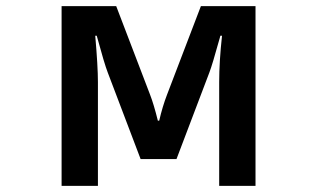

<svg xmlns="http://www.w3.org/2000/svg" viewBox="-20 -585 1040 630"><path d="M182.1 -564.9H361.3L472.2 -274.9Q484.4 -243.7 498 -189H502.4Q513.2 -235.8 528.3 -274.9L639.2 -564.9H818.4V24.9H699.2V-315.9Q699.2 -382.8 708.5 -467.8H703.1L700.7 -459Q676.3 -371.1 667 -347.2L559.1 -63H441.4L333.5 -347.2Q322.8 -374.5 297.4 -467.8H292.5Q301.3 -366.7 301.3 -315.9V24.9H182.1Z"/></svg>

Font: BIZ UDGothic
Style: Bold
Weight: 700
Monospace: yes
Designer: TypeBank Co., Ltd.
Foundry: Morisawa Inc.
Version: Version 1.05